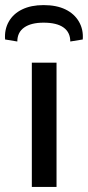

<svg xmlns="http://www.w3.org/2000/svg" viewBox="-46 -734 346 754"><path d="M176 -488V0H79V-488ZM22 -571 -26 -579Q-29 -618 -11.5 -649Q6 -680 41 -697Q76 -714 125 -714Q176 -714 211 -697Q246 -680 264 -649Q282 -618 279 -579L230 -571Q230 -607 203.5 -626Q177 -645 125 -645Q76 -645 49 -626Q22 -607 22 -571Z"/></svg>

Font: Exo 2 Medium
Style: Regular
Weight: 500
Designer: Natanael Gama
Foundry: Natanael Gama
Version: Version 2.010